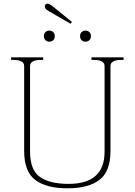

<svg xmlns="http://www.w3.org/2000/svg" viewBox="-20 -1011 730 1041"><path d="M239 -954Q223 -963 223 -977Q223 -983 227 -987Q231 -991 237 -991Q247 -991 263 -979L370 -892L363 -882ZM218 -815Q218 -829 226.5 -837Q235 -845 247 -845Q260 -845 268.5 -837Q277 -829 277 -815Q277 -801 268.5 -793Q260 -785 247 -785Q235 -785 226.5 -793Q218 -801 218 -815ZM414 -815Q414 -829 422.5 -837Q431 -845 443 -845Q456 -845 464.5 -837Q473 -829 473 -815Q473 -801 464.5 -793Q456 -785 443 -785Q431 -785 422.5 -793Q414 -801 414 -815ZM111 -192V-653Q111 -670 95.5 -678Q80 -686 57 -686H40V-700H214V-686H197Q174 -686 158.5 -678Q143 -670 143 -653V-189Q143 -89 196.5 -51.5Q250 -14 352 -14Q547 -14 547 -189V-653Q547 -670 531.5 -678Q516 -686 493 -686H476V-700H650V-686H633Q610 -686 594.5 -678Q579 -670 579 -653V-192Q579 -81 519 -35.5Q459 10 345 10Q231 10 171 -35.5Q111 -81 111 -192Z"/></svg>

Font: Taviraj Thin
Style: Regular
Weight: 100
Designer: Katatrad Team
Foundry: CadsonDemak
Version: Version 1.030